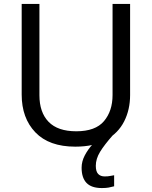

<svg xmlns="http://www.w3.org/2000/svg" viewBox="-20 -734 771 974"><path d="M466 107Q466 136 478 148.5Q490 161 511 161Q528 161 539.5 158.5Q551 156 559 155V211Q545 215 531 217.5Q517 220 497 220Q444 220 419 194Q394 168 394 117Q394 85 410 54.5Q426 24 449 -1Q472 -26 492 -40L555 -51Q509 1 487.5 36.5Q466 72 466 107ZM640 -252Q640 -178 610 -118.5Q580 -59 518.5 -24.5Q457 10 362 10Q229 10 159.5 -62.5Q90 -135 90 -254V-714H180V-251Q180 -164 226.5 -116Q273 -68 367 -68Q464 -68 507.5 -119.5Q551 -171 551 -252V-714H640Z"/></svg>

Font: Noto Sans Balinese
Style: Regular
Weight: 400
Designer: Aditya Bayu, David Williams
Foundry: David Williams
Version: Version 2.003